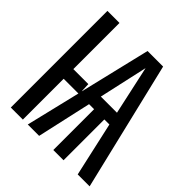

<svg xmlns="http://www.w3.org/2000/svg" viewBox="-184 -829 968 968"><g transform="rotate(45 300.0 -344.5)"><path d="M449 -291H413V0H340V-291H304L239 0H158L228 -291H123V0H37V-689H123V-360H230L232 -311L233 -313L323 -689H434L599 0H514ZM434 -360 377 -621 319 -360Z"/></g></svg>

Font: FiraDG Mono
Style: Regular
Weight: 400
Designer: Carrois Corporate & Edenspiekermann AG
Foundry: Carrois Corporate GbR & Edenspiekermann AG
Version: Version 3.206